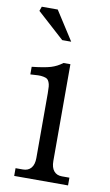

<svg xmlns="http://www.w3.org/2000/svg" viewBox="-84 -768 466 811"><g transform="rotate(10 149.0 -362.0)"><path d="M189 -90.8Q189 -63 201.2 -48.1Q213.4 -33.2 235.8 -33.2H268.1V0H37.1V-33.2H68.8Q91.3 -33.2 103.8 -48.1Q116.2 -63 116.2 -90.8V-368.2Q116.2 -386.2 115.2 -397Q114.3 -407.7 110.6 -416.3Q106.9 -424.8 101.8 -428.5Q96.7 -432.1 85.7 -434.3Q74.7 -436.5 62.7 -436Q50.8 -435.5 29.8 -434.1V-466.8Q84 -472.7 110.6 -480.7Q137.2 -488.8 159.2 -505.9H189ZM21 -705.1 27.8 -724.1H96.2L175.8 -600.1H137.2Z"/></g></svg>

Font: LT Superior Serif
Style: Regular
Weight: 400
Designer: Daniel Lyons
Foundry: LyonsType
Version: Version 2.120;FEAKit 1.0